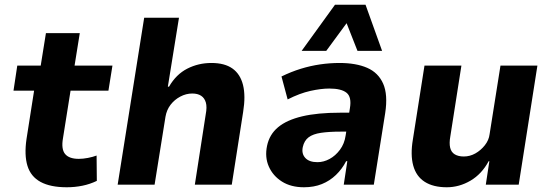

<svg xmlns="http://www.w3.org/2000/svg" viewBox="-20 -780 2320 811"><path d="M262 11Q193 11 151.5 -11.5Q110 -34 96 -79.5Q82 -125 92 -193L124 -397H37L53 -503H152L174 -640H317L295 -503H455L438 -397H278L246 -196Q238 -150 255 -129.5Q272 -109 313 -109Q331 -109 351.5 -113Q372 -117 388 -123L389 -16Q360 -2 328 4.5Q296 11 262 11Z M477 0 589 -705H736L689 -414H694Q724 -466 771 -490Q818 -514 873 -514Q929 -514 962 -490.5Q995 -467 1006.5 -421Q1018 -375 1007 -307L959 0H803L849 -297Q855 -328 849.5 -347Q844 -366 829.5 -375.5Q815 -385 792 -385Q766 -385 741.5 -372Q717 -359 700.5 -337.5Q684 -316 679 -287L633 0Z M1264 11Q1209 11 1171 -13Q1133 -37 1115.5 -76.5Q1098 -116 1108 -164Q1118 -212 1154.5 -242.5Q1191 -273 1256 -288.5Q1321 -304 1417 -304H1476L1464 -224H1419Q1370 -224 1336 -219Q1302 -214 1283.5 -200Q1265 -186 1259 -159Q1253 -131 1269.5 -113Q1286 -95 1321 -95Q1347 -95 1372 -108.5Q1397 -122 1416 -147.5Q1435 -173 1440 -208L1458 -323Q1466 -370 1444 -388Q1422 -406 1371 -406Q1336 -406 1291 -396Q1246 -386 1195 -360L1169 -457Q1210 -477 1250.5 -489.5Q1291 -502 1332 -508Q1373 -514 1414 -514Q1484 -514 1531 -493.5Q1578 -473 1598.5 -426.5Q1619 -380 1607 -302L1559 0H1432L1447 -99H1442Q1425 -66 1399 -41Q1373 -16 1339.5 -2.5Q1306 11 1264 11ZM1254 -565 1395 -760H1524L1594 -565H1490L1444 -682L1358 -565Z M1867 11Q1810 11 1774 -12Q1738 -35 1725.5 -80.5Q1713 -126 1724 -191L1773 -503H1929L1882 -203Q1877 -175 1881.5 -156Q1886 -137 1901 -128Q1916 -119 1939 -119Q1965 -119 1988 -132Q2011 -145 2028 -166.5Q2045 -188 2048 -213L2094 -503H2250L2171 0H2032L2047 -99H2044Q2015 -45 1967.5 -17Q1920 11 1867 11Z"/></svg>

Font: Nunito Sans 7pt SemiCondensed ExtraBold
Style: Italic
Weight: 800
Width: 4
Italic angle: -9°
Designer: Vernon Adams
Foundry: Vernon Adams
Version: Version 3.101;gftools[0.9.27]